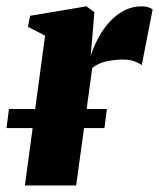

<svg xmlns="http://www.w3.org/2000/svg" viewBox="-42 -570 489 590"><path d="M34.5 0 96.5 -460.5 44 -487.5 50.5 -521.5 223.5 -550.5 248 -533 240.5 -441.5 236.5 -397.5Q245.5 -426 260 -453.2Q274.5 -480.5 294.5 -502.5Q314.5 -524.5 339.2 -537.5Q364 -550.5 393 -550.5Q406 -550.5 414.8 -547.2Q423.5 -544 427 -541L393.5 -369.5Q390.5 -373.5 374.5 -380.2Q358.5 -387 335.5 -387Q321 -387 307.2 -385.2Q293.5 -383.5 281.2 -380.5Q269 -377.5 259 -372.5Q249 -367.5 241.5 -361L192 0ZM286.5 -235 279 -176.5H-22L-14.5 -235Z"/></svg>

Font: Merriweather 60pt Black
Style: Italic
Weight: 900
Italic angle: -7.8°
Version: Version 2.101